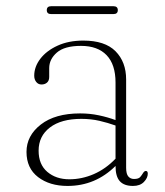

<svg xmlns="http://www.w3.org/2000/svg" viewBox="-20 -604 546 634"><path d="M67.5 -102.5Q67.5 -156 114.8 -192.8Q162 -229.5 244.5 -229.5Q277 -229.5 306.5 -223.2Q336 -217 361.5 -207.5V-331.5Q361.5 -391 332 -421.8Q302.5 -452.5 247.5 -452.5Q193 -452.5 167.8 -430.5Q142.5 -408.5 142.5 -379V-350Q142.5 -337.5 135.2 -331.2Q128 -325 117 -325Q106.5 -325 99.8 -333.2Q93 -341.5 93 -354Q93 -383.5 113.2 -410Q133.5 -436.5 170 -453.2Q206.5 -470 255 -470Q326.5 -470 361.5 -434.8Q396.5 -399.5 396.5 -341.5V-50Q396.5 -29.5 403.8 -21.2Q411 -13 422.5 -13Q437.5 -13 443 -19.5Q448.5 -26 452 -32Q456.5 -39.5 461.5 -39.5Q468 -39.5 468 -30.5Q468 -16.5 455.2 -3.2Q442.5 10 419 10Q390 10 375.8 -5.5Q361.5 -21 361.5 -56Q295 10 203 10Q144 10 105.8 -19.2Q67.5 -48.5 67.5 -102.5ZM107.5 -106.5Q107.5 -61 136.2 -36.5Q165 -12 209 -12Q250.5 -12 290 -29.2Q329.5 -46.5 361.5 -80V-189.5Q336.5 -198.5 308.5 -205Q280.5 -211.5 248.5 -211.5Q182 -211.5 144.8 -183Q107.5 -154.5 107.5 -106.5ZM134.5 -570.5Q134.5 -583.5 149 -583.5H354.5Q369 -583.5 369 -570.5Q369 -557.5 354.5 -557.5H149Q134.5 -557.5 134.5 -570.5Z"/></svg>

Font: Fraunces 9pt Thin
Style: Regular
Weight: 100
Version: Version 1.000;[b76b70a41]